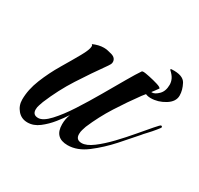

<svg xmlns="http://www.w3.org/2000/svg" viewBox="-82 -416 540 520"><g transform="rotate(30 188.0 -156.0)"><path d="M54 4Q35 4 23 -10Q11 -24 11 -43Q11 -74 24.5 -107.5Q38 -141 56.5 -172Q75 -203 88.5 -227Q102 -251 102 -261Q102 -266 99 -267Q117 -275 133 -275Q143 -275 158 -270.5Q173 -266 173 -253Q173 -249 171 -245.5Q169 -242 167 -239Q137 -197 110 -155Q83 -113 63 -65Q61 -59 58.5 -52Q56 -45 56 -38Q56 -21 73 -21Q88 -21 108 -42.5Q128 -64 149 -96.5Q170 -129 190.5 -164.5Q211 -200 227.5 -228.5Q244 -257 253 -270Q254 -272 259 -272Q263 -272 277.5 -269Q292 -266 305 -262Q318 -258 318 -254Q318 -253 317 -253Q310 -243 302 -233Q294 -223 286 -213Q261 -179 237.5 -142Q214 -105 197 -65Q195 -59 193 -52.5Q191 -46 191 -39Q191 -21 209 -21Q224 -21 244 -36Q264 -51 285 -73Q306 -95 325 -117.5Q344 -140 357 -155Q370 -170 372 -170Q376 -170 376 -166Q376 -165 367.5 -154.5Q359 -144 349.5 -134Q340 -124 338 -121Q320 -100 294 -71Q268 -42 238.5 -19.5Q209 3 179 3Q138 3 138 -39Q138 -56 144 -71Q135 -57 121 -39.5Q107 -22 90 -9Q73 4 54 4ZM310 -220Q286 -220 277 -242L276 -246Q276 -251 281 -254.5Q286 -258 286 -256Q288 -246 293.5 -240.5Q299 -235 306 -235Q315 -235 326 -246Q337 -257 337 -277Q337 -286 333 -294.5Q329 -303 318 -313Q317 -316 321 -316Q356 -318 365.5 -300Q375 -282 375 -265Q375 -246 354 -233Q333 -220 310 -220Z"/></g></svg>

Font: Caramel
Style: Regular
Weight: 400
Designer: Robert E. Leuschke
Foundry: Robert E. Leuschke
Version: Version 1.010